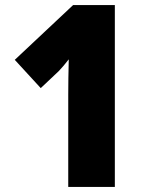

<svg xmlns="http://www.w3.org/2000/svg" viewBox="-20 -734 582 754"><path d="M431 -714H267L38 -499L140 -388L211 -455Q230 -475 250 -501Q249 -467 248.5 -426.5Q248 -386 248 -362V0H431Z"/></svg>

Font: Noto Sans UI SemiCondensed Black
Style: Regular
Weight: 900
Width: 4
Designer: Monotype Design Team
Foundry: Monotype Imaging Inc.
Version: 1.001